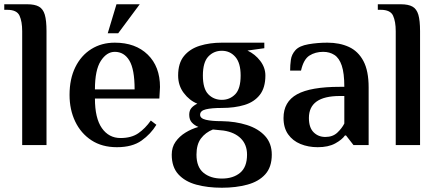

<svg xmlns="http://www.w3.org/2000/svg" viewBox="-35 -680 2057 900"><path d="M69 0V-534Q69 -579 56.5 -606.5Q44 -634 -1 -634H-15V-660H93Q128 -660 147.5 -649Q167 -638 175 -611Q183 -584 183 -534V0Z M513 10Q443 10 393.5 -22.5Q344 -55 317.5 -110.5Q291 -166 291 -235Q291 -310 318 -365Q345 -420 393 -450Q441 -480 503 -480Q600 -480 657.5 -424Q715 -368 715 -272L712 -218H410Q410 -126 442.5 -79.5Q475 -33 530 -33Q581 -33 613.5 -55.5Q646 -78 672 -115L698 -95Q672 -52 628.5 -21Q585 10 513 10ZM410 -261H596Q596 -355 571.5 -396Q547 -437 503 -437Q465 -437 437.5 -394.5Q410 -352 410 -261ZM470 -524 511 -660H620L519 -524Z M1005 200Q938 200 885 185.5Q832 171 801 137Q770 103 770 45Q770 10 788 -15.5Q806 -41 834.5 -58.5Q863 -76 895 -85Q877 -92 864.5 -105.5Q852 -119 852 -142Q852 -162 862.5 -174Q873 -186 890 -194Q853 -209 826.5 -244Q800 -279 800 -326Q800 -384 827.5 -417.5Q855 -451 901.5 -465.5Q948 -480 1005 -480H1204V-454L1125 -443Q1161 -426 1185 -394.5Q1209 -363 1209 -326Q1209 -269 1183 -235.5Q1157 -202 1111 -188Q1065 -174 1005 -174Q957 -174 930 -167.5Q903 -161 903 -142Q903 -125 930 -118.5Q957 -112 1005 -112Q1069 -111 1122.5 -94Q1176 -77 1207.5 -42.5Q1239 -8 1239 45Q1239 103 1208.5 137Q1178 171 1124.5 185.5Q1071 200 1005 200ZM1005 -212Q1042 -212 1067.5 -238Q1093 -264 1093 -326Q1093 -385 1068 -413.5Q1043 -442 1005 -442Q967 -442 941.5 -415Q916 -388 916 -326Q916 -264 941.5 -238Q967 -212 1005 -212ZM1005 157Q1058 157 1090.5 130Q1123 103 1123 45Q1123 -2 1094 -31Q1065 -60 1013 -68L963 -73Q928 -59 907 -31Q886 -3 886 45Q886 103 919 130Q952 157 1005 157Z M1454 10Q1410 10 1373.5 -5Q1337 -20 1315.5 -50.5Q1294 -81 1294 -127Q1294 -203 1357.5 -238Q1421 -273 1558 -273H1579Q1579 -337 1567 -372.5Q1555 -408 1532.5 -422.5Q1510 -437 1480 -437Q1443 -437 1415.5 -419.5Q1388 -402 1376 -349H1325Q1325 -375 1328.5 -400Q1332 -425 1350 -445Q1368 -465 1410.5 -472.5Q1453 -480 1500 -480Q1557 -480 1600.5 -460Q1644 -440 1668.5 -394Q1693 -348 1693 -270V0H1622L1587 -45H1582Q1568 -25 1536 -7.5Q1504 10 1454 10ZM1490 -38Q1525 -38 1546.5 -58.5Q1568 -79 1579 -101V-230H1558Q1413 -230 1413 -127Q1413 -82 1435 -60Q1457 -38 1490 -38Z M1820 0V-534Q1820 -579 1807.5 -606.5Q1795 -634 1750 -634H1736V-660H1844Q1879 -660 1898.5 -649Q1918 -638 1926 -611Q1934 -584 1934 -534V0Z"/></svg>

Font: El Messiri SemiBold
Style: Regular
Weight: 600
Designer: Mohamed Gaber
Foundry: Kief Type Foundry
Version: Version 2.020; ttfautohint (v1.8.3)